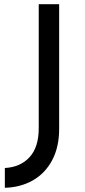

<svg xmlns="http://www.w3.org/2000/svg" viewBox="-20 -743 405 912"><path d="M3 149V55Q77 51 120.5 3.5Q164 -44 164 -134V-723H261V-131Q261 -45 228 17.5Q195 80 136.5 113.5Q78 147 3 149Z"/></svg>

Font: Josefin Sans
Style: Regular
Weight: 400
Designer: Santiago Orozco
Foundry: Typemade
Version: Version 2.000